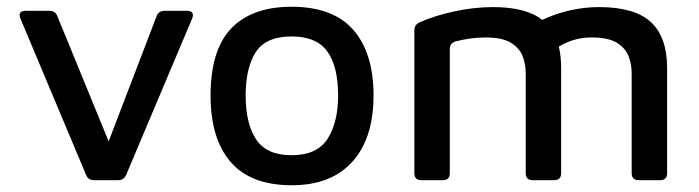

<svg xmlns="http://www.w3.org/2000/svg" viewBox="-20 -534 2071 569"><path d="M259 0Q241 0 235 -16L41 -478Q31 -502 57 -502H126Q144 -502 150 -486L302 -115L444 -486Q450 -502 468 -502H533Q559 -502 549 -478L354 -16Q347 0 330 0Z M845 15Q723 15 663.5 -54Q604 -123 604 -251Q604 -386 665.5 -450Q727 -514 844 -514Q967 -514 1027 -445.5Q1087 -377 1087 -251Q1087 -124 1024 -54.5Q961 15 845 15ZM844 -74Q920 -74 951 -123Q982 -172 982 -251Q982 -337 950 -381.5Q918 -426 844 -426Q768 -426 738 -379.5Q708 -333 708 -251Q708 -168 739 -121Q770 -74 844 -74Z M1643 -332V-21Q1643 0 1622 0H1559Q1538 0 1538 -21V-318Q1538 -343 1529 -367Q1520 -391 1494.5 -407Q1469 -423 1419 -423Q1397 -423 1374.5 -420Q1352 -417 1329 -411Q1313 -406 1313 -388V-21Q1313 0 1292 0H1229Q1208 0 1208 -21V-444Q1208 -461 1224 -468Q1269 -488 1327.5 -500.5Q1386 -513 1441 -513Q1539 -513 1587 -475Q1627 -494 1670 -503.5Q1713 -513 1755 -513Q1861 -513 1909 -468.5Q1957 -424 1957 -332V-21Q1957 0 1936 0H1873Q1852 0 1852 -21V-318Q1852 -343 1843 -367Q1834 -391 1808.5 -407Q1783 -423 1733 -423Q1681 -423 1636 -396Q1643 -368 1643 -332Z"/></svg>

Font: Pitagon Sans Medium
Style: Regular
Weight: 500
Designer: Travis Tran
Foundry: Pitagon
Version: Version 1.001; ttfautohint (v1.8.4.7-5d5b);gftools[0.9.26]